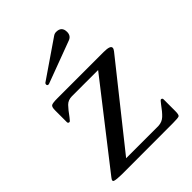

<svg xmlns="http://www.w3.org/2000/svg" viewBox="-197 -788 892 892"><g transform="rotate(-45 249.0 -342.0)"><path d="M134.3 -536.1Q133.3 -535.6 131.3 -535.6Q122.6 -535.6 122.6 -543.9Q122.6 -547.9 125.5 -551.3L309.1 -677.2Q317.9 -683.6 328.6 -683.6Q364.7 -683.6 364.7 -647.5Q364.7 -622.1 342.3 -613.8ZM455.1 -429.7 143.6 -38.6H355.5Q380.4 -39.6 397.5 -55.7Q414.6 -71.8 435.5 -101.1Q447.8 -117.7 451.2 -117.7Q460 -117.7 460 -108.9V-31.7Q460 -7.8 453.6 -3.9Q447.3 0 412.6 0L78.1 0.5Q43 0 30.8 -3.9Q24.9 -5.4 24.9 -10.3Q24.9 -15.6 32.7 -24.9L341.3 -420.4H169.4Q144 -420.4 128.4 -404.3Q112.8 -388.2 92.3 -359.4Q80.1 -343.3 76.7 -343.3Q67.4 -343.3 67.4 -351.6V-429.2Q67.4 -451.2 75.2 -456.3Q83 -461.4 115.2 -461.4H418.9Q462.4 -461.4 462.4 -445.8Q462.4 -439 455.1 -429.7Z"/></g></svg>

Font: Caudex
Style: Regular
Weight: 400
Version: Version 1.04